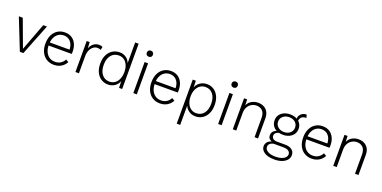

<svg xmlns="http://www.w3.org/2000/svg" viewBox="-14 -1711 5783 2908"><g transform="rotate(20 2878.0 -257.5)"><path d="M409 -500H469L271 0H214L16 -500H79L243 -58Z M764 10Q697 10 645.5 -21Q594 -52 564.5 -110.5Q535 -169 535 -250Q535 -331 564 -389.5Q593 -448 643.5 -479Q694 -510 758 -510Q824 -510 870 -480Q916 -450 940.5 -397Q965 -344 965 -275Q965 -263 964.5 -254Q964 -245 963 -238H571V-288H938L910 -280Q910 -337 891 -377Q872 -417 838 -439Q804 -461 757 -461Q708 -461 670 -435.5Q632 -410 611 -363Q590 -316 590 -250Q590 -184 612 -137Q634 -90 673 -64.5Q712 -39 763 -39Q816 -39 854 -63.5Q892 -88 913 -130L958 -104Q940 -69 911.5 -43.5Q883 -18 846 -4Q809 10 764 10Z M1110 0V-500H1157L1164 -400Q1181 -450 1219 -480Q1257 -510 1310 -510Q1327 -510 1341 -506.5Q1355 -503 1365 -495L1354 -445Q1345 -451 1332.5 -454.5Q1320 -458 1297 -458Q1264 -458 1234 -435.5Q1204 -413 1185 -372.5Q1166 -332 1166 -278V0Z M1636 10Q1575 10 1525.5 -21Q1476 -52 1447.5 -110.5Q1419 -169 1419 -250Q1419 -333 1448.5 -391Q1478 -449 1528.5 -479.5Q1579 -510 1640 -510Q1704 -510 1751 -474Q1798 -438 1813 -375L1807 -370V-730H1863V0H1813L1808 -135L1815 -138Q1808 -91 1781.5 -58Q1755 -25 1717 -7.5Q1679 10 1636 10ZM1642 -39Q1690 -39 1727.5 -65Q1765 -91 1786 -140Q1807 -189 1807 -254Q1807 -319 1786 -365Q1765 -411 1728.5 -436Q1692 -461 1645 -461Q1566 -461 1520.5 -404Q1475 -347 1475 -250Q1475 -153 1520 -96Q1565 -39 1642 -39Z M2099 -500V0H2043V-500ZM2075 -597Q2052 -597 2038.5 -610.5Q2025 -624 2025 -646Q2025 -668 2038.5 -681.5Q2052 -695 2075 -695Q2097 -695 2110.5 -681.5Q2124 -668 2124 -646Q2124 -624 2110.5 -610.5Q2097 -597 2075 -597Z M2473 10Q2406 10 2354.5 -21Q2303 -52 2273.5 -110.5Q2244 -169 2244 -250Q2244 -331 2273 -389.5Q2302 -448 2352.5 -479Q2403 -510 2467 -510Q2533 -510 2579 -480Q2625 -450 2649.5 -397Q2674 -344 2674 -275Q2674 -263 2673.5 -254Q2673 -245 2672 -238H2280V-288H2647L2619 -280Q2619 -337 2600 -377Q2581 -417 2547 -439Q2513 -461 2466 -461Q2417 -461 2379 -435.5Q2341 -410 2320 -363Q2299 -316 2299 -250Q2299 -184 2321 -137Q2343 -90 2382 -64.5Q2421 -39 2472 -39Q2525 -39 2563 -63.5Q2601 -88 2622 -130L2667 -104Q2649 -69 2620.5 -43.5Q2592 -18 2555 -4Q2518 10 2473 10Z M2819 210V-500H2869L2873 -364L2866 -374Q2883 -437 2932.5 -473.5Q2982 -510 3048 -510Q3109 -510 3157.5 -479Q3206 -448 3234.5 -389.5Q3263 -331 3263 -250Q3263 -169 3234.5 -110.5Q3206 -52 3156.5 -21Q3107 10 3046 10Q2982 10 2934.5 -25Q2887 -60 2868 -119L2875 -130V210ZM3039 -39Q3116 -39 3161.5 -96Q3207 -153 3207 -250Q3207 -347 3162.5 -404Q3118 -461 3041 -461Q2993 -461 2955.5 -435Q2918 -409 2896.5 -361.5Q2875 -314 2875 -250Q2875 -186 2896 -138.5Q2917 -91 2954 -65Q2991 -39 3039 -39Z M3466 -500V0H3410V-500ZM3442 -597Q3419 -597 3405.5 -610.5Q3392 -624 3392 -646Q3392 -668 3405.5 -681.5Q3419 -695 3442 -695Q3464 -695 3477.5 -681.5Q3491 -668 3491 -646Q3491 -624 3477.5 -610.5Q3464 -597 3442 -597Z M3646 0V-500H3696L3700 -378L3692 -386Q3711 -447 3760.5 -478.5Q3810 -510 3872 -510Q3924 -510 3964.5 -489Q4005 -468 4029 -427Q4053 -386 4053 -323V0H3997V-305Q3997 -387 3959.5 -424Q3922 -461 3864 -461Q3823 -461 3785.5 -440.5Q3748 -420 3725 -379.5Q3702 -339 3702 -279V0Z M4622 -592 4635 -542Q4634 -542 4632.5 -542Q4631 -542 4629 -542Q4582 -542 4557 -518Q4532 -494 4532 -449L4498 -466Q4498 -505 4513.5 -533Q4529 -561 4556 -576.5Q4583 -592 4618 -592Q4620 -592 4620.5 -592Q4621 -592 4622 -592ZM4471 -53Q4541 -53 4581 -21.5Q4621 10 4621 62Q4621 109 4591.5 143Q4562 177 4511 196Q4460 215 4394 215Q4286 215 4229 176Q4172 137 4172 80Q4172 38 4200.5 7Q4229 -24 4286 -30L4282 -19Q4250 -28 4227 -49.5Q4204 -71 4204 -111Q4204 -150 4233 -178Q4262 -206 4315 -211L4365 -191H4348Q4303 -188 4278.5 -168.5Q4254 -149 4254 -119Q4254 -87 4278 -70Q4302 -53 4339 -53ZM4395 169Q4450 169 4489.5 155.5Q4529 142 4550 119Q4571 96 4571 69Q4571 35 4543 14.5Q4515 -6 4458 -6H4320Q4279 -6 4251 15.5Q4223 37 4223 72Q4223 115 4269 142Q4315 169 4395 169ZM4388 -510Q4445 -510 4488.5 -489Q4532 -468 4556.5 -431.5Q4581 -395 4581 -346Q4581 -297 4556 -260Q4531 -223 4488 -202Q4445 -181 4388 -181Q4297 -181 4245.5 -227Q4194 -273 4194 -346Q4194 -395 4218.5 -431.5Q4243 -468 4287 -489Q4331 -510 4388 -510ZM4388 -465Q4329 -465 4290 -432Q4251 -399 4251 -346Q4251 -293 4290 -259.5Q4329 -226 4388 -226Q4447 -226 4485.5 -259.5Q4524 -293 4524 -346Q4524 -399 4486 -432Q4448 -465 4388 -465Z M4919 10Q4852 10 4800.5 -21Q4749 -52 4719.5 -110.5Q4690 -169 4690 -250Q4690 -331 4719 -389.5Q4748 -448 4798.5 -479Q4849 -510 4913 -510Q4979 -510 5025 -480Q5071 -450 5095.5 -397Q5120 -344 5120 -275Q5120 -263 5119.5 -254Q5119 -245 5118 -238H4726V-288H5093L5065 -280Q5065 -337 5046 -377Q5027 -417 4993 -439Q4959 -461 4912 -461Q4863 -461 4825 -435.5Q4787 -410 4766 -363Q4745 -316 4745 -250Q4745 -184 4767 -137Q4789 -90 4828 -64.5Q4867 -39 4918 -39Q4971 -39 5009 -63.5Q5047 -88 5068 -130L5113 -104Q5095 -69 5066.5 -43.5Q5038 -18 5001 -4Q4964 10 4919 10Z M5265 0V-500H5315L5319 -378L5311 -386Q5330 -447 5379.5 -478.5Q5429 -510 5491 -510Q5543 -510 5583.5 -489Q5624 -468 5648 -427Q5672 -386 5672 -323V0H5616V-305Q5616 -387 5578.5 -424Q5541 -461 5483 -461Q5442 -461 5404.5 -440.5Q5367 -420 5344 -379.5Q5321 -339 5321 -279V0Z"/></g></svg>

Font: Kantumruy Pro Light
Style: Regular
Weight: 300
Version: Version 1.002